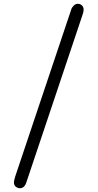

<svg xmlns="http://www.w3.org/2000/svg" viewBox="-20 -769 515 1010"><path d="M53.2 189.9Q53.2 182.1 60.1 159.2L350.1 -705.1Q354 -718.3 356.4 -724.1Q358.9 -730 367.9 -739.5Q377 -749 389.2 -749Q402.3 -749 411.1 -740.5Q419.9 -731.9 419.9 -717.8Q419.9 -706.5 414.1 -690.9L119.1 189Q109.4 221.2 84 221.2Q74.2 221.2 63.7 213.6Q53.2 206.1 53.2 189.9Z"/></svg>

Font: CMU Sans Serif Demi Condensed
Style: DemiCondensed
Weight: 600
Width: 3
Version: Version 0.7.0